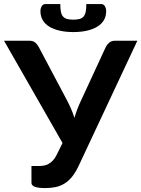

<svg xmlns="http://www.w3.org/2000/svg" viewBox="-27 -925 701 952"><path d="M654 -723 362 -100.5Q346.5 -68 329 -47Q311.5 -26 291.2 -14Q271 -2 247.8 2.8Q224.5 7.5 198 7.5Q162 7.5 145.5 1Q129 -5.5 129 -18V-102H168Q179 -102 190.5 -104Q202 -106 213.2 -112Q224.5 -118 235 -129Q245.5 -140 254.5 -158L283 -216L-7 -723H119Q136.5 -723 147 -714.5Q157.5 -706 164.5 -693L305 -428Q316.5 -406 325.8 -384.5Q335 -363 342 -340.5Q355 -385.5 375.5 -428L498 -693Q503.5 -704 514.5 -713.5Q525.5 -723 542.5 -723ZM336.5 -827.5Q355 -827.5 367.5 -831Q380 -834.5 387.5 -843.2Q395 -852 398 -867Q401 -882 401 -905H474Q487 -905 493.2 -894Q499.5 -883 499.5 -870Q499.5 -844.5 488 -825Q476.5 -805.5 455 -792.5Q433.5 -779.5 403.5 -772.8Q373.5 -766 336.5 -766Q299.5 -766 269.5 -772.8Q239.5 -779.5 218 -792.5Q196.5 -805.5 185 -825Q173.5 -844.5 173.5 -870Q173.5 -883 179.8 -894Q186 -905 199 -905H272Q272 -882 275 -867Q278 -852 285.5 -843.2Q293 -834.5 305.2 -831Q317.5 -827.5 336.5 -827.5Z"/></svg>

Font: Lato 2
Style: Bold
Weight: 700
Designer: Lukasz Dziedzic with Adam Twardoch and Botio Nikoltchev
Foundry: tyPoland Lukasz Dziedzic
Version: Version 2.015; 2015-08-06; http://www.latofonts.com/